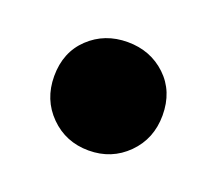

<svg xmlns="http://www.w3.org/2000/svg" viewBox="-51 -251 364 323"><g transform="rotate(20 131.0 -89.0)"><path d="M34 -90Q34 -133 62 -159.5Q90 -186 131 -186Q172 -186 200 -159.5Q228 -133 228 -90Q228 -48 200 -20Q172 8 131 8Q90 8 62 -20Q34 -48 34 -90Z"/></g></svg>

Font: Chess Sans
Style: Bold
Weight: 700
Designer: Wolf Bōese
Foundry: Wolf Bōese
Version: Version 7.223